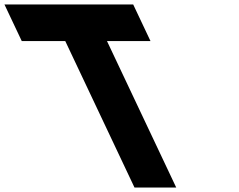

<svg xmlns="http://www.w3.org/2000/svg" viewBox="-342 -845 1078 865"><path d="M-244 -660H-48L264 0H452L140 -660H336L258 -825H-322Z"/></svg>

Font: Hussar
Style: BdOpOblFive
Weight: 700
Foundry: Cannot Into Space Fonts
Version: Version 2.00